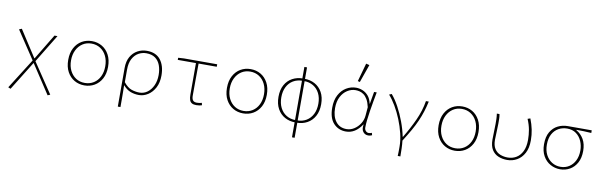

<svg xmlns="http://www.w3.org/2000/svg" viewBox="-57 -1363 6714 2144"><g transform="rotate(10 3300.0 -291.0)"><path d="M96 192 68 180 284 -162 74 -478 104 -490 298 -190H302L476 -478H510L316 -160L544 180L516 192L302 -134H298Z M900 12Q837 12 786 -17.5Q735 -47 704.5 -103Q674 -159 674 -238Q674 -318 704.5 -374.5Q735 -431 786 -460.5Q837 -490 900 -490Q963 -490 1014 -460.5Q1065 -431 1095.5 -374.5Q1126 -318 1126 -238Q1126 -159 1095.5 -103Q1065 -47 1014 -17.5Q963 12 900 12ZM900 -16Q957 -16 1001 -44Q1045 -72 1069.5 -122Q1094 -172 1094 -238Q1094 -304 1069.5 -354.5Q1045 -405 1001 -433.5Q957 -462 900 -462Q843 -462 799.5 -433.5Q756 -405 731 -354.5Q706 -304 706 -238Q706 -172 731 -122Q756 -72 799.5 -44Q843 -16 900 -16Z M1310 180V-257Q1310 -334 1339.5 -385.5Q1369 -437 1417.5 -463.5Q1466 -490 1522 -490Q1626 -490 1678 -423.5Q1730 -357 1730 -246Q1730 -165 1699.5 -107.5Q1669 -50 1620.5 -19Q1572 12 1518 12Q1469 12 1424 -4.5Q1379 -21 1338 -68Q1339 -20 1339.5 18Q1340 56 1340 94Q1340 132 1340 180ZM1520 -16Q1570 -16 1610 -45.5Q1650 -75 1674 -127Q1698 -179 1698 -246Q1698 -307 1680 -356Q1662 -405 1623 -433.5Q1584 -462 1520 -462Q1474 -462 1433 -439Q1392 -416 1366 -368Q1340 -320 1340 -244V-102Q1385 -46 1431 -31Q1477 -16 1520 -16Z M2169 12Q2138 12 2119.5 1.5Q2101 -9 2093 -32Q2085 -55 2085 -92V-450H1879V-474L1945 -478H2321V-450H2115Q2114 -359 2113.5 -268.5Q2113 -178 2113 -86Q2113 -50 2126.5 -33Q2140 -16 2171 -16Q2185 -16 2200 -18Q2215 -20 2227 -24L2233 2Q2224 6 2206.5 9Q2189 12 2169 12Z M2700 12Q2637 12 2586 -17.5Q2535 -47 2504.5 -103Q2474 -159 2474 -238Q2474 -318 2504.5 -374.5Q2535 -431 2586 -460.5Q2637 -490 2700 -490Q2763 -490 2814 -460.5Q2865 -431 2895.5 -374.5Q2926 -318 2926 -238Q2926 -159 2895.5 -103Q2865 -47 2814 -17.5Q2763 12 2700 12ZM2700 -16Q2757 -16 2801 -44Q2845 -72 2869.5 -122Q2894 -172 2894 -238Q2894 -304 2869.5 -354.5Q2845 -405 2801 -433.5Q2757 -462 2700 -462Q2643 -462 2599.5 -433.5Q2556 -405 2531 -354.5Q2506 -304 2506 -238Q2506 -172 2531 -122Q2556 -72 2599.5 -44Q2643 -16 2700 -16Z M3291 10Q3226 10 3173 -19Q3120 -48 3089 -104Q3058 -160 3058 -240Q3058 -320 3089 -375.5Q3120 -431 3173 -459.5Q3226 -488 3291 -488V-462Q3232 -462 3186.5 -435Q3141 -408 3115.5 -358Q3090 -308 3090 -240Q3090 -172 3115.5 -121.5Q3141 -71 3186.5 -43.5Q3232 -16 3291 -16ZM3309 10V-16Q3368 -16 3413.5 -43.5Q3459 -71 3484.5 -121.5Q3510 -172 3510 -240Q3510 -308 3484.5 -358Q3459 -408 3413.5 -435Q3368 -462 3309 -462V-488Q3374 -488 3427 -459.5Q3480 -431 3511 -375.5Q3542 -320 3542 -240Q3542 -160 3511 -104Q3480 -48 3427 -19Q3374 10 3309 10ZM3285 180V-618H3315V180Z M3866 12Q3780 12 3725 -47.5Q3670 -107 3670 -225Q3670 -310 3701.5 -369Q3733 -428 3784.5 -459Q3836 -490 3896 -490Q3932 -490 3968.5 -475.5Q4005 -461 4033.5 -428.5Q4062 -396 4074 -340H4076L4100 -478H4130Q4120 -426 4110 -370Q4100 -314 4091.5 -259.5Q4083 -205 4077.5 -156.5Q4072 -108 4072 -70Q4072 -46 4086.5 -31Q4101 -16 4120 -16Q4129 -16 4138.5 -18.5Q4148 -21 4155 -24L4162 2Q4155 5 4144 8.5Q4133 12 4118 12Q4082 12 4060 -16.5Q4038 -45 4048 -100H4046Q3972 12 3866 12ZM3868 -16Q3913 -16 3953.5 -41.5Q3994 -67 4021 -109.5Q4048 -152 4052 -202L4060 -298Q4048 -352 4028.5 -385Q4009 -418 3985.5 -434.5Q3962 -451 3938.5 -456.5Q3915 -462 3894 -462Q3845 -462 3801 -434Q3757 -406 3729.5 -353.5Q3702 -301 3702 -225Q3702 -131 3745.5 -73.5Q3789 -16 3868 -16ZM3924 -560 3900 -566 3958 -774 3996 -764Z M4484 180Q4485 157 4485.5 140.5Q4486 124 4486 108.5Q4486 93 4486 72Q4486 4 4467.5 -73Q4449 -150 4418 -226.5Q4387 -303 4348.5 -368.5Q4310 -434 4270 -478L4298 -490Q4342 -439 4382 -365Q4422 -291 4453.5 -206.5Q4485 -122 4501 -41H4505Q4570 -148 4620 -257.5Q4670 -367 4688 -478H4720Q4707 -417 4689.5 -362Q4672 -307 4647.5 -251Q4623 -195 4588 -133.5Q4553 -72 4506 2Q4511 42 4512.5 90Q4514 138 4514 180Z M5100 12Q5037 12 4986 -17.5Q4935 -47 4904.5 -103Q4874 -159 4874 -238Q4874 -318 4904.5 -374.5Q4935 -431 4986 -460.5Q5037 -490 5100 -490Q5163 -490 5214 -460.5Q5265 -431 5295.5 -374.5Q5326 -318 5326 -238Q5326 -159 5295.5 -103Q5265 -47 5214 -17.5Q5163 12 5100 12ZM5100 -16Q5157 -16 5201 -44Q5245 -72 5269.5 -122Q5294 -172 5294 -238Q5294 -304 5269.5 -354.5Q5245 -405 5201 -433.5Q5157 -462 5100 -462Q5043 -462 4999.5 -433.5Q4956 -405 4931 -354.5Q4906 -304 4906 -238Q4906 -172 4931 -122Q4956 -72 4999.5 -44Q5043 -16 5100 -16Z M5694 12Q5639 12 5593.5 -7Q5548 -26 5521 -69Q5494 -112 5494 -185Q5494 -229 5496 -273Q5498 -317 5498 -360Q5498 -389 5497.5 -415.5Q5497 -442 5492 -478H5522Q5527 -453 5527.5 -427.5Q5528 -402 5528 -372Q5528 -327 5525 -275.5Q5522 -224 5522 -186Q5522 -122 5546.5 -84.5Q5571 -47 5611 -31.5Q5651 -16 5696 -16Q5748 -16 5791 -41Q5834 -66 5860 -118Q5886 -170 5886 -250Q5886 -306 5876 -362.5Q5866 -419 5840 -480L5870 -490Q5894 -429 5906 -370Q5918 -311 5918 -249Q5918 -162 5887 -104Q5856 -46 5805 -17Q5754 12 5694 12Z M6294 12Q6235 12 6183.5 -16.5Q6132 -45 6101 -100Q6070 -155 6070 -234Q6070 -319 6102 -373Q6134 -427 6185.5 -452.5Q6237 -478 6296 -478H6568V-448Q6525 -451 6483.5 -452.5Q6442 -454 6398 -454V-450Q6452 -420 6483 -366Q6514 -312 6514 -234Q6514 -155 6484 -100Q6454 -45 6404 -16.5Q6354 12 6294 12ZM6294 -16Q6348 -16 6390.5 -43Q6433 -70 6457.5 -119Q6482 -168 6482 -234Q6482 -290 6460.5 -339.5Q6439 -389 6397.5 -419.5Q6356 -450 6296 -450Q6242 -450 6198 -425.5Q6154 -401 6128 -353Q6102 -305 6102 -234Q6102 -168 6127.5 -119Q6153 -70 6196.5 -43Q6240 -16 6294 -16Z"/></g></svg>

Font: Source Code Pro ExtraLight
Style: Regular
Weight: 200
Monospace: yes
Designer: Paul D. Hunt, Teo Tuominen
Foundry: Adobe
Version: Version 1.026;hotconv 1.1.0;makeotfexe 2.6.0